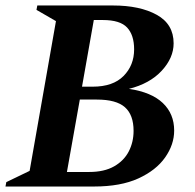

<svg xmlns="http://www.w3.org/2000/svg" viewBox="-34 -680 712 700"><path d="M-14 0 -11 -16 74 -57 170 -603 99 -644 102 -660H378Q476 -660 537.5 -626Q599 -592 599 -522Q599 -469 555.5 -422Q512 -375 436 -356Q518 -344 559.5 -304.5Q601 -265 601 -204Q601 -153 568 -106Q535 -59 470.5 -29.5Q406 0 309 0ZM341 -607H308L265 -364H304Q378 -364 416.5 -403Q455 -442 455 -500Q455 -552 429.5 -579.5Q404 -607 341 -607ZM319 -317H257L210 -53H291Q346 -53 382 -73.5Q418 -94 435.5 -128Q453 -162 453 -203Q453 -261 421.5 -289Q390 -317 319 -317Z"/></svg>

Font: Spectral
Style: Bold Italic
Weight: 700
Italic angle: -10°
Designer: Jean-Baptiste Levee
Foundry: Production Type
Version: Version 2.001